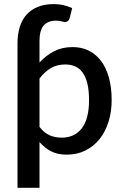

<svg xmlns="http://www.w3.org/2000/svg" viewBox="-20 -748 604 938"><path d="M173 -128Q195.5 -99 222.2 -87.2Q249 -75.5 281.5 -75.5Q344.5 -75.5 379.8 -121.5Q415 -167.5 415 -258.5Q415 -305.5 407 -338.8Q399 -372 384 -393Q369 -414 347.5 -423.5Q326 -433 299 -433Q258 -433 228.2 -415.2Q198.5 -397.5 173 -364.5ZM173 -442.5Q204.5 -477 244 -497.5Q283.5 -518 335 -518Q378 -518 413 -501Q448 -484 473 -451.2Q498 -418.5 511.8 -370Q525.5 -321.5 525.5 -258.5Q525.5 -202 510.2 -153.2Q495 -104.5 466.5 -68.8Q438 -33 397.5 -12.8Q357 7.5 306 7.5Q260.5 7.5 229.2 -9Q198 -25.5 173 -54V169.5H65.5V-536.5Q65.5 -579 76 -614.2Q86.5 -649.5 108.2 -674.8Q130 -700 163.5 -714Q197 -728 243 -728Q268.5 -728 288.8 -723.2Q309 -718.5 332.5 -708.5L321 -661.5Q317 -648.5 310.8 -644.5Q304.5 -640.5 297 -640.5Q290 -640.5 280.2 -643.8Q270.5 -647 253 -647Q213.5 -647 193.2 -623Q173 -599 173 -549Z"/></svg>

Font: Lato SemiBold
Style: Regular
Weight: 600
Designer: Lukasz Dziedzic with Adam Twardoch and Botio Nikoltchev
Foundry: tyPoland Lukasz Dziedzic
Version: Version 2.015; 2015-08-06; http://www.latofonts.com/